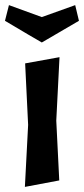

<svg xmlns="http://www.w3.org/2000/svg" viewBox="-41 -733 330 753"><path d="M123 -566.4Q86.9 -586.9 -21.5 -651.4Q-17.6 -666 -5.9 -712.9Q26.4 -701.2 123 -666Q155.3 -677.7 253.9 -712.9Q257.8 -697.3 268.6 -651.4Q232.4 -629.9 123 -566.4ZM192.4 -508.8Q189.5 -446.3 179.7 -259.8Q182.6 -201.2 191.4 -25.4Q157.2 -18.6 56.6 0Q59.6 -60.5 69.3 -243.2Q66.4 -303.7 57.6 -484.4Q91.8 -490.2 192.4 -508.8Z"/></svg>

Font: Acme Polish
Style: Regular
Weight: 400
Designer: Juan Pablo del Peral
Version: Version 1.002